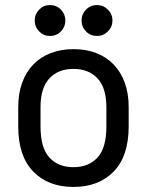

<svg xmlns="http://www.w3.org/2000/svg" viewBox="-20 -731 580 758"><path d="M270 7Q170 7 111 -54Q52 -115 52 -232V-308Q52 -362 67.5 -404.5Q83 -447 111.5 -476.5Q140 -506 180.5 -521.5Q221 -537 270 -537Q320 -537 360 -521.5Q400 -506 428.5 -476.5Q457 -447 472.5 -404.5Q488 -362 488 -308V-232Q488 -115 429 -54Q370 7 270 7ZM270 -71Q330 -71 365 -109Q400 -147 400 -232V-308Q400 -384 365 -421.5Q330 -459 270 -459Q210 -459 175 -421.5Q140 -384 140 -308V-232Q140 -147 175 -109Q210 -71 270 -71ZM177 -589Q152 -589 134.5 -607Q117 -625 117 -650Q117 -675 134.5 -693Q152 -711 177 -711Q203 -711 220.5 -693Q238 -675 238 -650Q238 -625 220.5 -607Q203 -589 177 -589ZM363 -589Q337 -589 319.5 -607Q302 -625 302 -650Q302 -675 319.5 -693Q337 -711 363 -711Q388 -711 406 -693Q424 -675 424 -650Q424 -625 406 -607Q388 -589 363 -589Z"/></svg>

Font: Golos UI VF
Style: Regular
Weight: 400
Designer: A.Korolkova, Vitaly Kuzmin
Foundry: ParaType Ltd
Version: Version 2.000